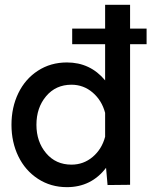

<svg xmlns="http://www.w3.org/2000/svg" viewBox="-20 -770 679 800"><path d="M590.8 -585.9H522V0L428.2 1L421.9 -70.8Q360.4 9.8 258.8 9.8Q191.4 9.8 138.2 -24.9Q85 -59.6 56.4 -118.7Q27.8 -177.7 27.8 -250Q27.8 -322.8 56.4 -381.8Q85 -440.9 137.9 -475.3Q190.9 -509.8 258.8 -509.8Q356 -509.8 418 -435.1V-585.9H280.8V-650.9H418V-750H522V-650.9H590.8ZM277.8 -84Q328.1 -84 366.2 -116.2Q404.3 -148.4 418 -200.2V-299.8Q404.3 -351.6 366.2 -384.3Q328.1 -417 277.8 -417Q212.4 -417 172.1 -369.1Q131.8 -321.3 131.8 -250Q131.8 -179.7 172.1 -131.8Q212.4 -84 277.8 -84Z"/></svg>

Font: Oakes Grotesk Medium
Style: Regular
Weight: 500
Designer: Samuel Oakes
Foundry: Samuel Oakes
Version: Version 1.000;PS 001.000;hotconv 1.0.88;makeotf.lib2.5.64775